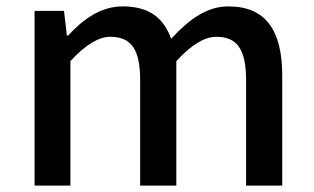

<svg xmlns="http://www.w3.org/2000/svg" viewBox="-20 -582 982 600"><path d="M180 -548H88V-2H200V-391C247 -442 288 -467 325 -467C389 -467 418 -429 418 -332V-2H531V-391C578 -442 619 -467 656 -467C720 -467 749 -429 749 -332V-2H862V-346C862 -486 811 -562 694 -562C625 -562 571 -521 515 -461C491 -525 448 -562 363 -562C295 -562 240 -522 193 -471H189Z"/></svg>

Font: Bithumb Trading Sans Medium
Style: Regular
Weight: 500
Designer: Ham Hyungwon
Foundry: Bithumb
Version: Version 1.200;FEAKit 1.0